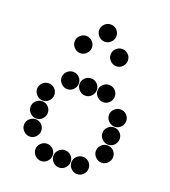

<svg xmlns="http://www.w3.org/2000/svg" viewBox="-144 -902 887 1004"><g transform="rotate(20 300.0 -400.0)"><path d="M152 -450Q152 -431 166.5 -416.5Q181 -402 200 -402Q220 -402 234 -416.5Q248 -431 248 -450Q248 -470 234 -484Q220 -498 200 -498Q181 -498 166.5 -484Q152 -470 152 -450ZM252 -450Q252 -431 266.5 -416.5Q281 -402 300 -402Q320 -402 334 -416.5Q348 -431 348 -450Q348 -470 334 -484Q320 -498 300 -498Q281 -498 266.5 -484Q252 -470 252 -450ZM352 -450Q352 -431 366.5 -416.5Q381 -402 400 -402Q420 -402 434 -416.5Q448 -431 448 -450Q448 -470 434 -484Q420 -498 400 -498Q381 -498 366.5 -484Q352 -470 352 -450ZM52 -350Q52 -331 66.5 -316.5Q81 -302 100 -302Q120 -302 134 -316.5Q148 -331 148 -350Q148 -370 134 -384Q120 -398 100 -398Q81 -398 66.5 -384Q52 -370 52 -350ZM452 -350Q452 -331 466.5 -316.5Q481 -302 500 -302Q520 -302 534 -316.5Q548 -331 548 -350Q548 -370 534 -384Q520 -398 500 -398Q481 -398 466.5 -384Q452 -370 452 -350ZM52 -250Q52 -231 66.5 -216.5Q81 -202 100 -202Q120 -202 134 -216.5Q148 -231 148 -250Q148 -270 134 -284Q120 -298 100 -298Q81 -298 66.5 -284Q52 -270 52 -250ZM452 -250Q452 -231 466.5 -216.5Q481 -202 500 -202Q520 -202 534 -216.5Q548 -231 548 -250Q548 -270 534 -284Q520 -298 500 -298Q481 -298 466.5 -284Q452 -270 452 -250ZM52 -150Q52 -131 66.5 -116.5Q81 -102 100 -102Q120 -102 134 -116.5Q148 -131 148 -150Q148 -170 134 -184Q120 -198 100 -198Q81 -198 66.5 -184Q52 -170 52 -150ZM452 -150Q452 -131 466.5 -116.5Q481 -102 500 -102Q520 -102 534 -116.5Q548 -131 548 -150Q548 -170 534 -184Q520 -198 500 -198Q481 -198 466.5 -184Q452 -170 452 -150ZM152 -50Q152 -31 166.5 -16.5Q181 -2 200 -2Q220 -2 234 -16.5Q248 -31 248 -50Q248 -70 234 -84Q220 -98 200 -98Q181 -98 166.5 -84Q152 -70 152 -50ZM252 -50Q252 -31 266.5 -16.5Q281 -2 300 -2Q320 -2 334 -16.5Q348 -31 348 -50Q348 -70 334 -84Q320 -98 300 -98Q281 -98 266.5 -84Q252 -70 252 -50ZM352 -50Q352 -31 366.5 -16.5Q381 -2 400 -2Q420 -2 434 -16.5Q448 -31 448 -50Q448 -70 434 -84Q420 -98 400 -98Q381 -98 366.5 -84Q352 -70 352 -50ZM252 -750Q252 -731 266.5 -716.5Q281 -702 300 -702Q320 -702 334 -716.5Q348 -731 348 -750Q348 -770 334 -784Q320 -798 300 -798Q281 -798 266.5 -784Q252 -770 252 -750ZM152 -650Q152 -631 166.5 -616.5Q181 -602 200 -602Q220 -602 234 -616.5Q248 -631 248 -650Q248 -670 234 -684Q220 -698 200 -698Q181 -698 166.5 -684Q152 -670 152 -650ZM352 -650Q352 -631 366.5 -616.5Q381 -602 400 -602Q420 -602 434 -616.5Q448 -631 448 -650Q448 -670 434 -684Q420 -698 400 -698Q381 -698 366.5 -684Q352 -670 352 -650Z"/></g></svg>

Font: Matrix Sans Print
Style: Regular
Weight: 400
Designer: Brad Neil
Version: Version 1.100